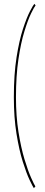

<svg xmlns="http://www.w3.org/2000/svg" viewBox="-20 -768 234 998"><path d="M156 210Q150.5 202.5 134 167.8Q117.5 133 98.5 72.8Q79.5 12.5 65.8 -72Q52 -156.5 52 -263Q52 -381.5 66 -470Q80 -558.5 99.5 -618Q119 -677.5 135.8 -709.5Q152.5 -741.5 158.5 -748L165 -740Q158 -732 141.5 -698.2Q125 -664.5 106.8 -605Q88.5 -545.5 75.8 -460Q63 -374.5 63 -263Q63 -164 76 -82.5Q89 -1 107.2 59.5Q125.5 120 141.8 156.2Q158 192.5 164 201Z"/></svg>

Font: Imbue 100pt ExtraLight
Style: Regular
Weight: 200
Designer: Tyler Finck
Foundry: Etcetera Type Company
Version: Version 1.102; ttfautohint (v1.8.3)